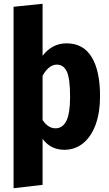

<svg xmlns="http://www.w3.org/2000/svg" viewBox="-20 -778 580 1019"><path d="M511 -267Q511 -182 488 -118Q465 -54 422 -18.5Q379 17 321 17Q249 17 206 -41V203L52 221V-742L206 -758V-482Q257 -548 333 -548Q422 -548 466.5 -475Q511 -402 511 -267ZM352 -265Q352 -362 334.5 -398.5Q317 -435 282 -435Q239 -435 206 -376V-141Q235 -97 275 -97Q312 -97 332 -136Q352 -175 352 -265Z"/></svg>

Font: Fira Sans Condensed
Style: Bold
Weight: 700
Width: 3
Designer: bBox Type GmbH & Carrois Corporate GbR & Edenspiekermann AG
Foundry: bBox Type GmbH & Carrois Corporate GbR & Edenspiekermann AG
Version: Version 4.301